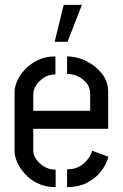

<svg xmlns="http://www.w3.org/2000/svg" viewBox="-20 -770 505 790"><path d="M205 -598 242 -750H317L258 -598ZM209 0Q167 0 135.5 -15.5Q104 -31 82.5 -54.5Q61 -78 50.5 -103Q40 -128 40 -147V-393Q40 -412 50.5 -436.5Q61 -461 82.5 -484Q104 -507 135.5 -522.5Q167 -538 208 -538V-464Q181 -464 160.5 -450.5Q140 -437 128.5 -418.5Q117 -400 117 -385V-314H351V-384Q351 -409 337 -427Q323 -445 301.5 -455.5Q280 -466 256 -466V-538Q296 -538 334.5 -519Q373 -500 399 -467.5Q425 -435 425 -394V-240H117V-147Q117 -133 128.5 -115.5Q140 -98 161 -85Q182 -72 209 -72ZM256 0V-73Q286 -73 307.5 -85.5Q329 -98 342 -115.5Q355 -133 359 -150L426 -125Q418 -93 395 -64Q372 -35 337 -17.5Q302 0 256 0Z"/></svg>

Font: Stick No Bills ExtraLight
Style: Regular
Weight: 400
Version: Version 2.000